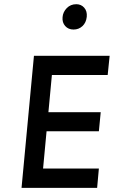

<svg xmlns="http://www.w3.org/2000/svg" viewBox="-20 -916 562 936"><path d="M85 0 145.5 -644H514.5L505 -550.5H233L216 -369H471L462 -276H207L190 -94.5H462L453.5 0ZM338.5 -772Q313 -772 297.8 -789.2Q282.5 -806.5 285 -832.5Q287 -857.5 305.5 -876.5Q324 -895.5 352 -895.5Q375.5 -895.5 390.5 -878.5Q405.5 -861.5 403 -834.5Q400 -805.5 382 -788.8Q364 -772 338.5 -772Z"/></svg>

Font: Karla SemiBold
Style: Italic
Weight: 600
Italic angle: -8°
Designer: Jonathan Pinhorn
Version: Version 2.004;gftools[0.9.33]